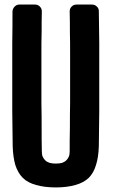

<svg xmlns="http://www.w3.org/2000/svg" viewBox="-20 -820 506 849"><path d="M81.1 -33.2C95.7 -18.6 115.2 -8.8 139.6 -2C164.1 4.9 192.4 8.8 226.6 8.8C260.7 8.8 289.1 4.9 313.5 -2C337.9 -8.8 357.4 -19.5 372.1 -33.2C386.7 -47.9 397.5 -66.4 404.3 -89.8C412.1 -113.3 416 -141.6 417 -173.8C418 -225.6 418 -278.3 418.9 -330.1V-487.3V-629.9C418 -676.8 418 -723.6 417 -770.5C417 -779.3 414.1 -786.1 408.2 -791C402.3 -796.9 395.5 -799.8 386.7 -799.8H318.4C309.6 -799.8 302.7 -796.9 296.9 -791C291 -785.2 288.1 -778.3 288.1 -769.5C289.1 -739.3 289.1 -709 289.1 -678.7C290 -648.4 290 -617.2 290 -585.9V-474.6V-364.3C289.1 -328.1 289.1 -292 289.1 -255.9C288.1 -219.7 288.1 -184.6 288.1 -150.4C288.1 -141.6 287.1 -133.8 284.2 -127C281.2 -120.1 277.3 -115.2 272.5 -110.4C267.6 -105.5 260.7 -102.5 253.9 -99.6C246.1 -97.7 237.3 -96.7 226.6 -96.7C216.8 -96.7 208 -97.7 200.2 -99.6C192.4 -102.5 185.5 -105.5 180.7 -110.4C175.8 -115.2 171.9 -120.1 168.9 -127C166 -133.8 165 -141.6 165 -150.4C164.1 -184.6 164.1 -219.7 164.1 -255.9C164.1 -292 164.1 -328.1 163.1 -364.3V-474.6V-585.9C163.1 -617.2 163.1 -648.4 164.1 -678.7C164.1 -709 164.1 -739.3 165 -769.5C165 -778.3 162.1 -785.2 156.2 -791C150.4 -796.9 143.6 -799.8 134.8 -799.8H65.4C57.6 -799.8 50.8 -796.9 44.9 -791C39.1 -785.2 36.1 -778.3 35.2 -770.5C35.2 -723.6 35.2 -676.8 34.2 -629.9V-487.3V-330.1C35.2 -278.3 35.2 -225.6 36.1 -173.8C37.1 -141.6 41 -113.3 47.9 -89.8C55.7 -66.4 66.4 -47.9 81.1 -33.2Z"/></svg>

Font: Yellow Ladder Regular
Style: Regular
Weight: 400
Designer: Zima Creative
Version: Version 2.002